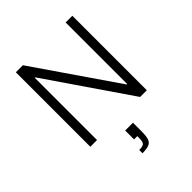

<svg xmlns="http://www.w3.org/2000/svg" viewBox="-260 -835 1254 1254"><g transform="rotate(-45 367.0 -208.5)"><path d="M106 0V-688H171L562 -119H566V-688H628V0H566L172 -575H168V0ZM317 271V241Q352 241 362 229.5Q372 218 372 185V168H342V86H414V164Q414 207 407 230Q400 253 379 262Q358 271 317 271Z"/></g></svg>

Font: Saira Light
Style: Regular
Weight: 300
Designer: Hector Gatti with collaboration of the Omnibus-Type team
Foundry: Omnibus-Type
Version: Version 1.100; ttfautohint (v1.8.3)